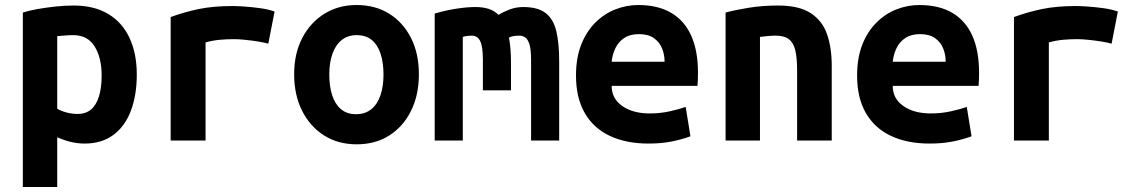

<svg xmlns="http://www.w3.org/2000/svg" viewBox="-20 -560 4520 765"><path d="M71 185V-510Q96 -518 130 -524Q164 -530 201 -534Q238 -538 273 -538Q355 -538 411 -504.5Q467 -471 496 -409Q525 -347 525 -263Q525 -182 502 -120Q479 -58 432.5 -23Q386 12 317 12Q291 12 264.5 6Q238 0 208 -13V185ZM289 -106Q322 -106 343 -124Q364 -142 374.5 -176.5Q385 -211 385 -259Q385 -330 357 -375Q329 -420 272 -420Q256 -420 238 -418.5Q220 -417 208 -416V-127Q222 -118 244.5 -112Q267 -106 289 -106Z M660 0V-492Q714 -512 772 -524Q830 -536 907 -536Q923 -536 953 -534Q983 -532 1016 -527.5Q1049 -523 1074 -514L1049 -386Q1032 -391 1006 -395Q980 -399 955 -401.5Q930 -404 913 -404Q884 -404 856 -401.5Q828 -399 799 -391V0Z M1401 15Q1327 15 1271 -20.5Q1215 -56 1183.5 -119Q1152 -182 1152 -264Q1152 -347 1184.5 -409Q1217 -471 1273 -505.5Q1329 -540 1401 -540Q1475 -540 1530.5 -505.5Q1586 -471 1617.5 -409Q1649 -347 1649 -264Q1649 -182 1618 -119Q1587 -56 1531.5 -20.5Q1476 15 1401 15ZM1399 -105Q1435 -105 1459.5 -125Q1484 -145 1496 -180.5Q1508 -216 1508 -263Q1508 -310 1496.5 -345.5Q1485 -381 1461.5 -400.5Q1438 -420 1401 -420Q1366 -420 1341.5 -400.5Q1317 -381 1304.5 -345.5Q1292 -310 1292 -263Q1292 -216 1303.5 -180.5Q1315 -145 1338.5 -125Q1362 -105 1399 -105Z M1712 0V-506Q1756 -519 1799 -525.5Q1842 -532 1874 -532Q1903 -532 1926 -525Q1949 -518 1966 -501Q1984 -512 2010 -522Q2036 -532 2064 -532Q2123 -532 2154 -508Q2185 -484 2196.5 -436Q2208 -388 2208 -315V0H2096V-321Q2096 -363 2089.5 -383.5Q2083 -404 2072.5 -411Q2062 -418 2050 -418Q2040 -418 2028 -416.5Q2016 -415 2008 -410Q2012 -389 2014 -363Q2016 -337 2016 -306V-200H1904V-321Q1904 -374 1893.5 -396Q1883 -418 1859 -418Q1852 -418 1842.5 -417Q1833 -416 1824 -413V0Z M2564 12Q2475 12 2410 -18.5Q2345 -49 2310 -109.5Q2275 -170 2275 -259Q2275 -329 2295.5 -381.5Q2316 -434 2351.5 -469.5Q2387 -505 2431.5 -522.5Q2476 -540 2523 -540Q2601 -540 2654 -509Q2707 -478 2734 -418Q2761 -358 2761 -270Q2761 -257 2760.5 -242.5Q2760 -228 2759 -218H2417Q2417 -167 2459.5 -137.5Q2502 -108 2569 -108Q2610 -108 2648.5 -116.5Q2687 -125 2712 -134L2731 -17Q2696 -4 2655 4Q2614 12 2564 12ZM2417 -314H2628Q2628 -342 2618 -367Q2608 -392 2585.5 -408Q2563 -424 2526 -424Q2490 -424 2467 -408.5Q2444 -393 2432 -368Q2420 -343 2417 -314Z M2871 0V-510Q2908 -520 2962.5 -529Q3017 -538 3080 -538Q3164 -538 3210.5 -507.5Q3257 -477 3275.5 -423Q3294 -369 3294 -297V0H3156V-279Q3156 -328 3149 -358.5Q3142 -389 3123.5 -403.5Q3105 -418 3071 -418Q3056 -418 3040.5 -416.5Q3025 -415 3008 -413V0Z M3684 12Q3595 12 3530 -18.5Q3465 -49 3430 -109.5Q3395 -170 3395 -259Q3395 -329 3415.5 -381.5Q3436 -434 3471.5 -469.5Q3507 -505 3551.5 -522.5Q3596 -540 3643 -540Q3721 -540 3774 -509Q3827 -478 3854 -418Q3881 -358 3881 -270Q3881 -257 3880.5 -242.5Q3880 -228 3879 -218H3537Q3537 -167 3579.5 -137.5Q3622 -108 3689 -108Q3730 -108 3768.5 -116.5Q3807 -125 3832 -134L3851 -17Q3816 -4 3775 4Q3734 12 3684 12ZM3537 -314H3748Q3748 -342 3738 -367Q3728 -392 3705.5 -408Q3683 -424 3646 -424Q3610 -424 3587 -408.5Q3564 -393 3552 -368Q3540 -343 3537 -314Z M4020 0V-492Q4074 -512 4132 -524Q4190 -536 4267 -536Q4283 -536 4313 -534Q4343 -532 4376 -527.5Q4409 -523 4434 -514L4409 -386Q4392 -391 4366 -395Q4340 -399 4315 -401.5Q4290 -404 4273 -404Q4244 -404 4216 -401.5Q4188 -399 4159 -391V0Z"/></svg>

Font: Ubuntu Sans Mono
Style: Bold
Weight: 700
Monospace: yes
Designer: Dalton Maag Ltd
Foundry: Dalton Maag Ltd
Version: Version 1.006